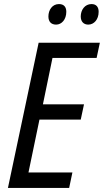

<svg xmlns="http://www.w3.org/2000/svg" viewBox="-20 -924 511 944"><path d="M256 -803C283 -803 306 -828 306 -866C306 -890 294 -904 270 -904C237 -904 218 -875 218 -843C218 -817 232 -803 256 -803ZM414 -803C442 -803 465 -828 465 -866C465 -890 453 -904 430 -904C397 -904 377 -875 377 -843C377 -817 392 -803 414 -803ZM19 0H320L336 -76H120L174 -336H377L393 -411H191L238 -639H455L471 -714H170Z"/></svg>

Font: Noto Sans Display SemiCondensed
Style: Italic
Weight: 400
Width: 4
Italic angle: -12°
Designer: Monotype Design Team
Foundry: Monotype Imaging Inc.
Version: Version 1.900